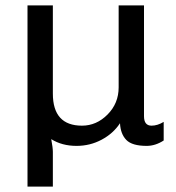

<svg xmlns="http://www.w3.org/2000/svg" viewBox="-20 -531 652 712"><path d="M284 -65Q338 -65 379 -106.5Q420 -148 420 -207V-511H514V-100Q514 -65 542 -65Q564 -65 587 -79V-10Q556 10 524 10Q470 10 448.5 -12Q427 -34 425 -74Q400 -36 357 -13Q314 10 264 10Q210 10 170 -15Q176 17 176 32V161H82V-511H176V-184Q176 -65 284 -65Z"/></svg>

Font: Chivo
Style: Regular
Weight: 400
Designer: Hector Gatti
Foundry: Omnibus-Type
Version: Version 1.007;PS 001.007;hotconv 1.0.88;makeotf.lib2.5.64775